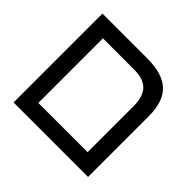

<svg xmlns="http://www.w3.org/2000/svg" viewBox="-149 -748 904 904"><g transform="rotate(45 303.0 -296.0)"><path d="M50 0V-592H348Q450 -592 498 -547Q546 -502 546 -404V0ZM134 -81H462V-386Q462 -451 433 -481Q404 -511 342 -511H134Z"/></g></svg>

Font: Noto Sans Hebrew ExtraCondensed
Style: Regular
Weight: 400
Width: 2
Designer: Monotype Design Team
Foundry: Monotype Imaging Inc.
Version: Version 2.004; ttfautohint (v1.8.4.7-5d5b)